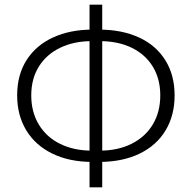

<svg xmlns="http://www.w3.org/2000/svg" viewBox="-20 -773 816 817"><path d="M53 -367Q53 -455 93.5 -518Q134 -581 206.5 -614Q279 -647 373 -647H402Q498 -647 570.5 -614Q643 -581 683 -517.5Q723 -454 723 -367Q723 -282 684.5 -218Q646 -154 573.5 -119Q501 -84 402 -84H373Q275 -84 202.5 -119.5Q130 -155 91.5 -219Q53 -283 53 -367ZM662 -367Q662 -437 630.5 -489Q599 -541 541 -569.5Q483 -598 404 -598H371Q295 -598 236.5 -570Q178 -542 145.5 -490Q113 -438 113 -367Q113 -296 145.5 -242.5Q178 -189 236.5 -160.5Q295 -132 371 -132H404Q482 -132 540.5 -161.5Q599 -191 630.5 -244Q662 -297 662 -367ZM361 -753H415V24H361Z"/></svg>

Font: Merged Yaku Han JP Light
Style: Regular
Weight: 300
Designer: Ryoko NISHIZUKA 西塚涼子 (kana, bopomofo & ideographs); Paul D. Hunt (Latin, Greek & Cyrillic); Sandoll Communications 산돌커뮤니
Foundry: Adobe
Version: Version 2.004